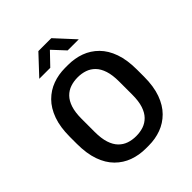

<svg xmlns="http://www.w3.org/2000/svg" viewBox="-242 -1030 1186 1186"><g transform="rotate(-45 351.0 -437.5)"><path d="M339 10Q281 10 230 -8.5Q179 -27 140 -66Q101 -105 79.5 -166Q58 -227 58 -312V-373Q58 -458 80 -519Q102 -580 141 -619Q180 -658 230.5 -676.5Q281 -695 338 -695H364Q423 -695 473.5 -676.5Q524 -658 563 -619Q602 -580 623.5 -519Q645 -458 645 -373V-312Q645 -227 623 -166Q601 -105 562 -66Q523 -27 472.5 -8.5Q422 10 365 10ZM351 -86Q386 -86 415.5 -96Q445 -106 467.5 -129Q490 -152 502.5 -190Q515 -228 515 -285V-399Q515 -456 502.5 -494.5Q490 -533 467.5 -556Q445 -579 415.5 -589Q386 -599 352 -599Q318 -599 288 -589Q258 -579 235.5 -556Q213 -533 200.5 -495Q188 -457 188 -400V-286Q188 -229 200.5 -190.5Q213 -152 235.5 -129Q258 -106 287.5 -96Q317 -86 351 -86ZM178 -760 295 -885H408L523 -760H426L334 -859H369L274 -760Z"/></g></svg>

Font: Chivo Medium Medium
Style: Regular
Weight: 500
Version: Version 2.002